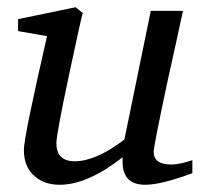

<svg xmlns="http://www.w3.org/2000/svg" viewBox="-20 -503 593 531"><path d="M512 -24Q425 8 382 8Q320 8 319 -53Q319 -53 319 -68Q222 8 145 8Q104 8 78 -14Q46 -39 46 -89Q46 -123 110 -403L30 -417V-450L189 -483L209 -467Q205 -456 172 -301Q136 -132 136 -107Q136 -57 187 -57Q245 -57 324 -117L397 -473H486Q466 -379 445 -286Q405 -99 405 -83Q405 -48 454 -48Q476 -48 512 -60Z"/></svg>

Font: Apparatus SIL
Style: Italic
Weight: 400
Italic angle: -11°
Version: Version 1.0